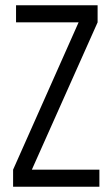

<svg xmlns="http://www.w3.org/2000/svg" viewBox="-20 -710 425 730"><path d="M357.9 -64.9V0H29.8V-64.9L278.8 -625H41V-689.9H351.1V-625L101.1 -64.9Z"/></svg>

Font: D-DIN Condensed
Style: Regular
Weight: 400
Width: 3
Designer: Charles Nix
Foundry: Datto Inc.
Version: Version 1.00